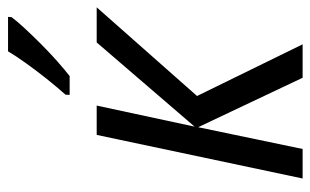

<svg xmlns="http://www.w3.org/2000/svg" viewBox="-174 -632 806 499"><g transform="rotate(-90 229.5 -383.0)"><path d="M14.6 0 127.9 -535.2H204.1L149.4 -280.8L368.2 -535.2H459.5L229 -274.4L363.3 0H276.4L147.9 -271.5L91.3 0ZM231.9 -605.5 232.4 -616.2Q252.9 -639.2 273.7 -665.3Q294.4 -691.4 313.2 -717.5Q332 -743.7 345.2 -765.6H434.6L434.1 -756.8Q423.8 -742.7 405 -722.4Q386.2 -702.1 364 -679.9Q341.8 -657.7 319.8 -638.2Q297.9 -618.7 280.8 -605.5Z"/></g></svg>

Font: Open Sans SemiCondensed
Style: Italic
Weight: 400
Width: 4
Italic angle: -12°
Designer: Monotype Design Team
Foundry: Monotype Imaging Inc.
Version: Version 3.000